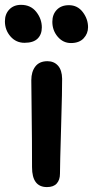

<svg xmlns="http://www.w3.org/2000/svg" viewBox="-46 -739 380 785"><path d="M54.2 -564Q19.5 -564 -3.2 -590.1Q-25.9 -616.2 -25.9 -651.9Q-25.9 -681.6 -7.8 -700.4Q10.3 -719.2 40 -719.2Q79.6 -719.2 102.3 -690.4Q125 -661.6 125 -627Q125 -598.1 107.7 -581.1Q90.3 -564 54.2 -564ZM244.1 -563Q211.9 -563 189.9 -588.9Q168 -614.7 168 -649.9Q168 -679.7 186 -698.7Q204.1 -717.8 235.8 -717.8Q271 -717.8 292.5 -689.5Q314 -661.1 314 -627.9Q314 -601.6 295.9 -582.3Q277.8 -563 244.1 -563ZM146 25.9Q85 25.9 85 -55.2Q85 -166.5 83.5 -270.3Q82 -374 82 -411.1Q82 -445.8 98.6 -467.3Q115.2 -488.8 147.9 -488.8Q174.8 -488.8 191.2 -470.5Q207.5 -452.1 208 -417Q208.5 -379.4 203.9 -221.7Q199.2 -64 199.2 -28.8Q199.2 -3.4 186 11.2Q172.9 25.9 146 25.9Z"/></svg>

Font: Shantell Sans Bouncy
Style: Regular
Weight: 500
Designer: Stephen Nixon, Anya Danilova, Shantell Martin
Foundry: Arrow Type
Version: Version 1.006;[9816181b4]